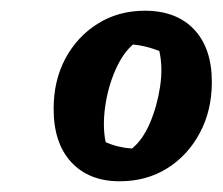

<svg xmlns="http://www.w3.org/2000/svg" viewBox="-20 -738 415 358"><path d="M203 -400Q146 -400 113 -435.5Q80 -471 80 -535Q80 -588 102 -629Q124 -670 162.5 -694Q201 -718 250 -718Q309 -718 342 -683Q375 -648 375 -585Q375 -532 352.5 -490Q330 -448 291.5 -424Q253 -400 203 -400ZM226 -461Q246 -477 259.5 -508.5Q273 -540 278.5 -576.5Q284 -613 277 -643Q251 -653 228 -655Q209 -639 195 -607Q181 -575 176 -538.5Q171 -502 177 -473Q199 -463 226 -461Z"/></svg>

Font: Piazzolla
Style: Bold Italic
Weight: 700
Italic angle: -11.3°
Designer: Juan Pablo del Peral
Foundry: Huerta Tipografica
Version: Version 1.330